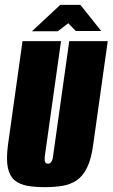

<svg xmlns="http://www.w3.org/2000/svg" viewBox="-20 -761 465 793"><path d="M165 12Q125 12 93.5 6.5Q62 1 41 -16Q20 -33 12.5 -68Q5 -103 13 -163L73 -591H232L165 -115Q164 -104 165 -97Q166 -90 169.5 -87.5Q173 -85 178 -85Q183 -85 187 -87.5Q191 -90 194.5 -97Q198 -104 199 -115L266 -591H425L365 -164Q357 -104 339.5 -68.5Q322 -33 296.5 -16Q271 1 238 6.5Q205 12 165 12ZM112 -632 229 -741H312L398 -633H293L262 -665L219 -632Z"/></svg>

Font: Alumni Sans Black
Style: Italic
Weight: 900
Italic angle: -8°
Version: Version 1.016